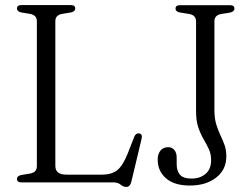

<svg xmlns="http://www.w3.org/2000/svg" viewBox="-20 -720 990 758"><path d="M261 -671 224.5 -665Q198.5 -660 198.5 -636.5V-65Q198.5 -30.5 242 -30.5H383Q419.5 -30.5 442 -47.5Q464.5 -64.5 484 -113.5L510 -180Q516.5 -195 529 -193.5Q543.5 -191 539 -172L498.5 -2.5Q493.5 18 478.5 18Q467 18 456.2 9Q445.5 0 426.5 0H65Q47 0 47 -13.5Q47 -25 63 -29L99.5 -35Q125.5 -40 125.5 -63.5V-636.5Q125.5 -660 99.5 -665L63 -671Q47 -675 47 -686.5Q47 -700 65 -700H259.5Q277 -700 277 -686.5Q277 -675 261 -671ZM873.5 -102Q873.5 -50 833.2 -18.8Q793 12.5 729.5 12.5Q668 12.5 635.2 -16.2Q602.5 -45 602.5 -89.5Q602.5 -112 613.5 -125.5Q624.5 -139 644 -139Q659 -139 668.2 -128Q677.5 -117 677.5 -98.5V-72Q677.5 -45.5 690.5 -30.2Q703.5 -15 736.5 -15Q769.5 -15 791.5 -33.5Q813.5 -52 813.5 -88Q813.5 -112 804.5 -131.2Q795.5 -150.5 783.8 -170.5Q772 -190.5 763 -216.5Q754 -242.5 754 -280V-635.5Q754 -659.5 728.5 -664.5L689 -671Q673 -674.5 673 -686Q673 -699.5 690.5 -699.5H888Q905.5 -699.5 905.5 -686Q905.5 -675 889.5 -670.5L852 -664.5Q826.5 -659.5 826.5 -636V-286Q826.5 -252.5 833.8 -229Q841 -205.5 850.2 -186.2Q859.5 -167 866.5 -147.5Q873.5 -128 873.5 -102Z"/></svg>

Font: Fraunces 72pt Soft Light
Style: Regular
Weight: 300
Version: Version 1.000;[b76b70a41]